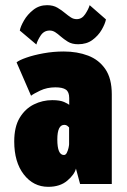

<svg xmlns="http://www.w3.org/2000/svg" viewBox="-20 -711 490 742"><path d="M166.5 11Q109 11 72 -36.8Q35 -84.5 35 -164.5Q35 -221 56.2 -256Q77.5 -291 111 -307.5Q144.5 -324 182 -324Q211.5 -324 227.8 -316.8Q244 -309.5 247.5 -305.5V-332Q247.5 -355.5 234.8 -364.5Q222 -373.5 194 -373.5Q161.5 -373.5 135 -360.8Q108.5 -348 100 -341L44 -470Q54 -478.5 81.8 -488.2Q109.5 -498 147.8 -505Q186 -512 226.5 -512Q278.5 -512 320.5 -496Q362.5 -480 387.2 -443.8Q412 -407.5 412 -346.5V0H289.5L273.5 -59.5Q268 -36.5 240 -12.8Q212 11 166.5 11ZM227 -112Q234 -112 238.2 -120.5Q242.5 -129 244.8 -139.2Q247 -149.5 247 -153.5V-218.5Q245 -221 240.2 -224.8Q235.5 -228.5 228.5 -228.5Q201.5 -228.5 201.5 -172Q201.5 -112 227 -112ZM282 -540Q258 -540 242 -550Q226 -560 213.5 -571Q203.5 -580 193.5 -586.5Q183.5 -593 172 -593Q150 -593 137.2 -573.8Q124.5 -554.5 120.5 -539L56.5 -593Q59.5 -609 72.8 -632Q86 -655 108.8 -673Q131.5 -691 162 -691Q185.5 -691 202 -681.2Q218.5 -671.5 232 -660Q243.5 -650.5 253.8 -643.8Q264 -637 276.5 -637Q296.5 -637 309.2 -656.2Q322 -675.5 326.5 -691L389.5 -636Q386 -618.5 373 -596Q360 -573.5 337.5 -556.8Q315 -540 282 -540Z"/></svg>

Font: Trispace Condensed ExtraBold
Style: Regular
Weight: 800
Width: 3
Designer: Tyler Finck
Foundry: Etcetera Type Company
Version: Version 1.210; ttfautohint (v1.8.3)